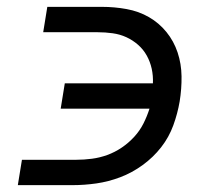

<svg xmlns="http://www.w3.org/2000/svg" viewBox="-20 -540 640 560"><path d="M32 0 44 -74H203Q225 -74 248 -77Q271 -80 293 -88Q315 -96 335 -109.5Q355 -123 371.5 -141Q388 -159 398.5 -180Q409 -201 416 -223H157L169 -297H426Q427 -319 422.5 -339.5Q418 -360 408 -378Q398 -396 382.5 -409.5Q367 -423 348.5 -431.5Q330 -440 308.5 -443Q287 -446 265 -446H106L118 -520H277Q314 -520 349.5 -513.5Q385 -507 414.5 -490Q444 -473 465.5 -446.5Q487 -420 498 -387Q509 -354 509.5 -317.5Q510 -281 504 -244Q498 -209 485.5 -174.5Q473 -140 450 -110.5Q427 -81 396 -58.5Q365 -36 330.5 -23Q296 -10 261 -5Q226 0 191 0Z"/></svg>

Font: Iosevka Aile
Style: Italic
Weight: 400
Italic angle: -9°
Designer: Belleve Invis
Foundry: Belleve Invis
Version: Version 28.0.1; ttfautohint (v1.8.4)